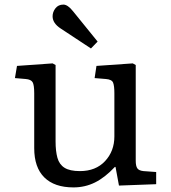

<svg xmlns="http://www.w3.org/2000/svg" viewBox="-20 -802 743 836"><path d="M300 14Q217 14 173 -29.5Q129 -73 129 -157V-396Q129 -432 122 -444Q115 -456 92 -458L45 -462L54 -515L209 -526L222 -519V-186Q222 -144 230 -115Q238 -86 261 -71.5Q284 -57 328 -57Q397 -57 437.5 -100.5Q478 -144 478 -208V-396Q478 -428 472.5 -442Q467 -456 441 -458L392 -462L400 -515L558 -526L571 -519V-102Q571 -79 578 -69Q585 -59 605 -57L660 -53V0L498 6L483 -75H480Q437 -29 393.5 -7.5Q350 14 300 14ZM376 -591 244 -678Q209 -701 209 -731Q209 -750 221.5 -766Q234 -782 256 -782Q275 -782 298 -753L405 -621Z"/></svg>

Font: Literata 7pt
Style: Regular
Weight: 400
Designer: Latin by Veronika Burian and Jose Scaglione. Greek by Irene Vlachou. Cyrillic by Vera Evstafieva.
Foundry: TypeTogether
Version: Version 3.002